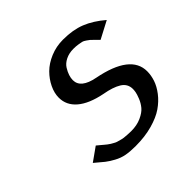

<svg xmlns="http://www.w3.org/2000/svg" viewBox="-126 -569 697 697"><g transform="rotate(-45 223.0 -220.0)"><path d="M43 0ZM123 -312Q123 -335.4 134.8 -359.9Q146.5 -384.3 166.5 -404.3Q186.5 -424.3 217.3 -437.3Q248 -450.2 283.2 -450.2Q333.5 -450.2 370.8 -435.3Q408.2 -420.4 445.8 -388.2L378.9 -353Q375.5 -356.4 364.7 -367.2Q354 -377.9 351.6 -379.9Q349.1 -381.8 340.6 -387.9Q332 -394 325.9 -395.3Q319.8 -396.5 309.6 -398.2Q299.3 -399.9 286.1 -399.9Q263.2 -399.9 245.8 -391.1Q228.5 -382.3 220.2 -368.9Q211.9 -355.5 208 -343.5Q204.1 -331.5 204.1 -320.8Q204.1 -279.8 270 -267.1Q418 -238.3 418 -152.8Q418 -132.3 410.9 -110.8Q403.8 -89.4 387 -67.4Q370.1 -45.4 345.7 -28.6Q321.3 -11.7 282.7 -1Q244.1 9.8 196.8 9.8Q168.5 9.8 148.2 6.1Q127.9 2.4 108.6 -8.3Q89.4 -19 78.1 -27.8Q66.9 -36.6 43 -57.1L95.2 -94.2Q98.1 -91.8 106.9 -84.5Q115.7 -77.1 118.2 -75Q120.6 -72.8 127.9 -67.1Q135.3 -61.5 138.4 -59.8Q141.6 -58.1 148.7 -54Q155.8 -49.8 160.4 -48.8Q165 -47.9 172.6 -45.4Q180.2 -43 187.3 -42.2Q194.3 -41.5 203.6 -40.8Q212.9 -40 223.1 -40Q252.9 -40 275.4 -50.3Q297.9 -60.5 308.8 -73.7Q319.8 -86.9 326.4 -103.5Q333 -120.1 334.5 -129.2Q335.9 -138.2 335.9 -144Q335.9 -170.9 312.5 -185.3Q289.1 -199.7 247.1 -207Q186 -219.2 154.5 -246.1Q123 -272.9 123 -312Z"/></g></svg>

Font: Pfennig
Style: Italic
Weight: 500
Italic angle: -13°
Version: Version 20120410 ; ttfautohint (v0.8)